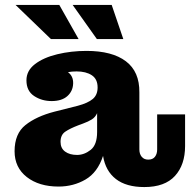

<svg xmlns="http://www.w3.org/2000/svg" viewBox="-20 -744 784 777"><path d="M186 -586 43 -724H220L298 -586ZM372 -586 274 -724H432L479 -586ZM217 11Q138 11 88.5 -27.5Q39 -66 39 -132Q39 -203 83 -238Q127 -273 200 -292L295 -316Q336 -327 355.5 -343.5Q375 -360 375 -390Q375 -424 351.5 -439.5Q328 -455 290 -455Q271 -455 255 -452Q277 -436 276 -406Q275 -375 252.5 -355Q230 -335 189 -335Q149 -335 118 -355.5Q87 -376 87 -419Q87 -458 121.5 -484.5Q156 -511 212 -524.5Q268 -538 330 -538Q434 -538 489.5 -496Q545 -454 544 -370V-139Q544 -121 553.5 -109.5Q563 -98 580 -98Q598 -98 607 -109.5Q616 -121 616 -139V-281H729V-153Q729 -77 688 -32Q647 13 564 13Q491 13 449 -19.5Q407 -52 397 -113Q375 -46 326 -17.5Q277 11 217 11ZM225 -170Q225 -144 243.5 -130.5Q262 -117 292 -117Q321 -117 347 -137.5Q373 -158 373 -210V-286Q366 -270 352 -261Q338 -252 316 -244L297 -237Q263 -224 244 -211Q225 -198 225 -170Z"/></svg>

Font: Montagu Slab 16pt
Style: Bold
Weight: 700
Designer: Florian Karsten
Foundry: Florian Karsten
Version: Version 1.000; ttfautohint (v1.8.3)